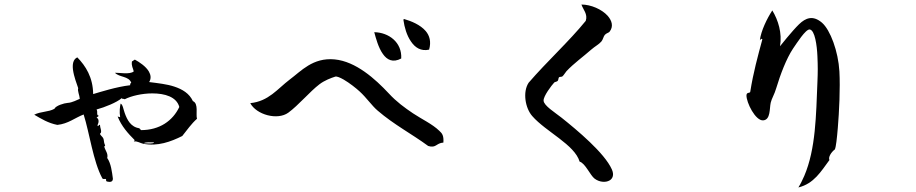

<svg xmlns="http://www.w3.org/2000/svg" viewBox="-20 -766 4040 847"><path d="M849 -242C843 -262 857 -309 831 -320C815 -354 785 -372 749 -384C716 -395 677 -399 638 -404C648 -420 645 -436 637 -450C624 -473 595 -492 575 -503C570 -501 567 -497 562 -495C559 -474 567 -466 570 -451C553 -436 504 -446 487 -445C507 -424 548 -431 559 -401C555 -399 554 -395 554 -390C493 -383 422 -360 391 -351C390 -425 358 -475 321 -513C302 -504 299 -482 302 -458C306 -428 319 -395 325 -377C321 -365 331 -346 332 -330C321 -326 299 -313 278 -312C263 -311 226 -300 220 -286C193 -271 160 -275 131 -260C162 -242 192 -223 233 -215C281 -220 310 -246 349 -261C375 -179 391 -54 431 20C435 28 446 20 448 25C448 25 446 34 453 35C463 37 478 39 478 22C474 -7 470 -45 453 -69C458 -89 445 -100 440 -119C439 -122 447 -120 442 -129C438 -137 439 -148 436 -155C433 -163 423 -168 421 -176C421 -176 426 -180 426 -184C427 -194 422 -200 421 -215C414 -218 414 -203 410 -213C417 -227 417 -242 406 -247L416 -255C403 -259 413 -271 406 -283C443 -293 495 -314 517 -333C521 -327 526 -332 530 -328C559 -343 607 -354 652 -354C707 -354 759 -339 771 -294C742 -233 684 -192 602 -192C602 -196 595 -194 596 -200C557 -205 541 -237 530 -268C524 -284 522 -305 512 -309C509 -296 506 -273 510 -249L499 -252C516 -209 545 -177 575 -147C575 -147 568 -144 572 -142C585 -144 598 -135 611 -132C675 -119 734 -141 784 -166C805 -192 824 -220 849 -242ZM659 -138C661 -130 615 -134 615 -134C618 -140 650 -138 659 -138Z M1873 -547C1883 -582 1875 -609 1858 -629C1834 -657 1794 -673 1763 -682C1760 -681 1759 -680 1760 -676C1764 -647 1774 -610 1793 -583C1811 -556 1837 -539 1873 -547ZM1750 -508C1754 -579 1695 -623 1631 -624C1638 -598 1649 -556 1669 -528C1687 -502 1713 -488 1750 -508ZM1936 -137C1938 -168 1931 -177 1918 -189C1887 -219 1841 -240 1802 -266C1765 -291 1729 -317 1695 -354C1635 -418 1550 -495 1456 -504C1360 -513 1308 -452 1258 -415C1204 -374 1165 -319 1084 -311C1111 -260 1204 -234 1252 -269C1296 -301 1348 -363 1389 -394C1411 -411 1440 -422 1459 -428C1466 -430 1480 -424 1496 -415C1522 -400 1552 -376 1566 -363C1597 -335 1620 -300 1646 -278C1718 -216 1797 -175 1869 -122C1904 -111 1904 -135 1936 -137Z M2679 -19C2647 -91 2526 -192 2457 -247C2428 -270 2379 -300 2378 -322C2377 -342 2413 -389 2425 -402C2428 -405 2436 -405 2440 -409C2444 -413 2443 -422 2446 -425C2449 -428 2457 -426 2461 -429C2467 -434 2473 -445 2479 -452C2512 -487 2553 -516 2588 -547C2604 -561 2623 -571 2633 -583C2640 -591 2642 -605 2648 -612C2655 -620 2665 -621 2669 -626C2687 -649 2680 -674 2661 -696C2635 -725 2587 -746 2545 -746C2552 -724 2574 -704 2564 -674C2490 -583 2393 -495 2312 -401C2285 -360 2297 -289 2328 -254C2388 -185 2515 -128 2537 -53C2562 -46 2584 8 2603 22C2624 38 2652 40 2669 30C2683 22 2690 5 2679 -19Z M3683 -451C3678 -539 3643 -634 3606 -666C3566 -700 3534 -687 3505 -659C3474 -629 3421 -562 3421 -562C3431 -620 3413 -677 3387 -720C3364 -685 3337 -630 3332 -588C3332 -588 3340 -600 3343 -592C3323 -518 3303 -445 3290 -363C3290 -352 3274 -362 3273 -346C3272 -314 3313 -232 3347 -235C3380 -238 3374 -287 3380 -313C3384 -331 3397 -351 3404 -376C3423 -439 3449 -507 3478 -551C3494 -574 3534 -638 3552 -636C3575 -633 3584 -565 3586 -518C3588 -473 3588 -450 3586 -403C3580 -259 3579 -109 3528 10C3520 28 3512 45 3502 61C3571 44 3602 -10 3639 -60C3633 -72 3646 -94 3663 -107C3668 -118 3672 -155 3676 -202C3682 -274 3687 -377 3683 -451Z"/></svg>

Font: Yuji Syuku Std R
Style: Regular
Weight: 400
Designer: Kataoka Yuji
Foundry: Kinuta Font Factory
Version: Version 3.000;hotconv 1.0.111;makeotfexe 2.5.65597